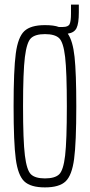

<svg xmlns="http://www.w3.org/2000/svg" viewBox="-20 -805 390 833"><path d="M274 -659Q296 -628 303.5 -558Q311 -488 311 -344Q311 -186 301.5 -115Q292 -44 264.5 -18Q237 8 175 8Q113 8 85.5 -18Q58 -44 48.5 -115Q39 -186 39 -344Q39 -502 48.5 -573Q58 -644 85.5 -670Q113 -696 175 -696Q214 -696 235 -688H253Q276 -688 282 -700.5Q288 -713 288 -746V-785H322V-751Q322 -703 312 -683Q302 -663 274 -659ZM270 -344Q270 -494 262.5 -558Q255 -622 236.5 -639.5Q218 -657 175 -657Q133 -657 114.5 -639.5Q96 -622 88 -557.5Q80 -493 80 -344Q80 -195 88 -130.5Q96 -66 114.5 -48.5Q133 -31 175 -31Q218 -31 236.5 -48.5Q255 -66 262.5 -130Q270 -194 270 -344Z"/></svg>

Font: Saira Ultra Condensed ExLight
Style: Regular
Weight: 200
Width: 1
Designer: Hector Gatti with collaboration of the Omnibus-Type team
Foundry: Omnibus-Type
Version: Version 1.001; ttfautohint (v1.8)